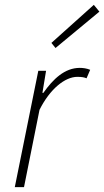

<svg xmlns="http://www.w3.org/2000/svg" viewBox="-20 -772 430 792"><path d="M41 0H79L143 -319C186 -405 248 -455 299 -455C317 -455 328 -453 337 -449L352 -484C338 -490 322 -492 309 -492C247 -492 199 -446 159 -389H155L170 -480H138ZM209 -574 390 -724 367 -752 192 -595Z"/></svg>

Font: Source Sans Pro Light
Style: Italic
Weight: 300
Italic angle: -11°
Designer: Paul D. Hunt
Foundry: Adobe Systems Incorporated
Version: Version 3.006;hotconv 1.0.111;makeotfexe 2.5.65597